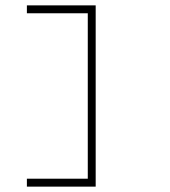

<svg xmlns="http://www.w3.org/2000/svg" viewBox="-20 -610 640 722"><path d="M339.8 91.8V-589.8H81.1V-560.1H310.1V62H81.1V91.8Z"/></svg>

Font: Compagnon Light
Style: Regular
Weight: 400
Designer: Juliette Duhe, Lea Pradine
Foundry: Velvetyne Type Foundry
Version: Version 1.000;PS 001.000;hotconv 1.0.88;makeotf.lib2.5.64775